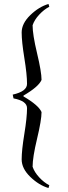

<svg xmlns="http://www.w3.org/2000/svg" viewBox="-20 -731 340 966"><path d="M116 -187Q116 -223 48 -236L44 -255Q116 -271 116 -309Q116 -356 102.5 -439Q89 -522 89 -567.5Q89 -613 132.5 -655Q176 -697 224 -711L228 -697Q201 -683 177 -657Q153 -631 144 -604Q144 -557 166.5 -463Q189 -369 189 -329Q175 -295 98 -250V-246Q175 -201 189 -167Q189 -127 166.5 -33Q144 61 144 108Q153 135 177 161Q201 187 228 201L224 215Q176 201 132.5 159Q89 117 89 71Q89 25 102.5 -57.5Q116 -140 116 -187Z"/></svg>

Font: Almendra SC
Style: Regular
Weight: 400
Designer: Ana Sanfelippo
Foundry: Ana Sanfelippo
Version: Version 1.003